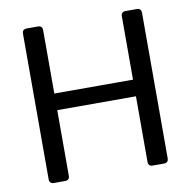

<svg xmlns="http://www.w3.org/2000/svg" viewBox="-78 -775 849 853"><g transform="rotate(-10 346.0 -348.5)"><path d="M77 -677V-20C77 -7 84 0 97 0H148C161 0 168 -7 168 -20V-316H523V-20C523 -7 530 0 543 0H594C607 0 614 -7 614 -20V-677C614 -690 607 -697 594 -697H543C530 -697 523 -690 523 -677V-391H168V-677C168 -690 161 -697 148 -697H97C84 -697 77 -690 77 -677Z"/></g></svg>

Font: Arvore Sans
Style: Regular
Weight: 400
Designer: Jonny Pinhorn (Latin) Dan Schunck (customization for Arvore)
Version: Version 1.000;Glyphs 3.3 (3305)